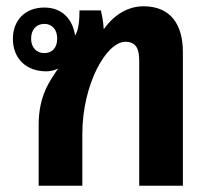

<svg xmlns="http://www.w3.org/2000/svg" viewBox="-20 -591 666 611"><path d="M103 0H242V-165C242 -322 318 -458 379 -458C412 -458 423 -437 423 -399V0H562V-425C562 -513 523 -571 437 -571C387 -571 343 -544 311 -499H310C309 -521 305 -540 301 -558H233C233 -525 230 -495 219 -478C212 -526 181 -567 121 -567C58 -567 21 -524 21 -468C21 -403 65 -364 127 -364C140 -364 154 -367 165 -373C140 -335 103 -289 103 -193ZM121 -422C96 -422 79 -440 79 -468C79 -497 96 -515 121 -515C146 -515 162 -497 162 -468C162 -439 146 -422 121 -422Z"/></svg>

Font: Noto Sans Thai Looped SemiCondensed
Style: Bold
Weight: 700
Width: 4
Designer: Sasikarn Vongin, Ben Mitchell
Foundry: The Fontpad Ltd
Version: Version 1.001